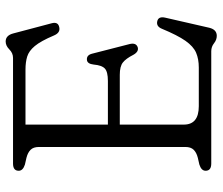

<svg xmlns="http://www.w3.org/2000/svg" viewBox="-74 -692 786 678"><g transform="rotate(-90 319.0 -353.0)"><path d="M55 -680Q55 -700 80.5 -700H453.5Q470.5 -700 483.5 -713Q496.5 -726 511.5 -726Q533 -726 540 -699L576 -563Q582 -540 560.5 -536.5Q542 -533 532.5 -556Q513 -602 495.5 -623Q478 -644 458.2 -650Q438.5 -656 412.5 -656H218V-365H372Q404.5 -365 416 -375.8Q427.5 -386.5 430 -415Q432.5 -437.5 446 -439Q463.5 -441 468.5 -420.5L502.5 -288Q508 -265 490.5 -259.5Q475.5 -255.5 464.5 -275Q451 -301.5 437.2 -312.2Q423.5 -323 394 -323H218V-97Q218 -44 283 -44H419.5Q449.5 -44 471.8 -53.5Q494 -63 513.8 -91Q533.5 -119 556.5 -174.5Q564.5 -194 581.5 -191Q601.5 -187.5 595.5 -162L560 -7Q553.5 19.5 531.5 19.5Q517.5 19.5 505.2 9.8Q493 0 477 0H80.5Q55 0 55 -20Q55 -35 77 -42L101 -47.5Q119 -52 129 -62Q139 -72 139 -91.5V-608.5Q139 -628 129 -638Q119 -648 101 -652.5L77 -658Q55 -665 55 -680Z"/></g></svg>

Font: Fraunces 9pt SuperSoft Light
Style: Regular
Weight: 300
Version: Version 1.000;[b76b70a41]